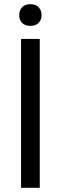

<svg xmlns="http://www.w3.org/2000/svg" viewBox="-20 -897 290 917"><path d="M169.9 0H80.6V-710.9H169.9ZM71.8 -824.7Q71.3 -846.7 85 -861.8Q98.6 -877 125 -877Q151.4 -877 165 -861.8Q178.7 -846.7 178.7 -824.7Q178.7 -802.7 165 -788.1Q151.4 -773.4 125 -773.4Q98.6 -773.4 85 -788.1Q71.3 -802.7 71.8 -824.7Z"/></svg>

Font: RobotoCondensed-Regular
Style: Regular
Weight: 400
Designer: Google
Version: Version 2.001201; 2014